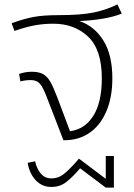

<svg xmlns="http://www.w3.org/2000/svg" viewBox="-20 -639 612 875"><path d="M121 -274Q95 -274 73 -268L67 -302Q95 -312 125 -312Q157 -312 176 -301.5Q195 -291 209 -267Q223 -243 242 -193L299 -41Q367 -50 405.5 -111.5Q444 -173 444 -282Q444 -413 381.5 -472Q319 -531 223 -531Q177 -531 135.5 -523Q94 -515 46 -498L33 -533Q87 -553 132 -561.5Q177 -570 247 -570Q351 -570 409 -582.5Q467 -595 515 -619L535 -577Q466 -549 342 -543Q410 -520 451 -454.5Q492 -389 492 -282Q492 -194 464 -130Q436 -66 387 -33Q338 0 275 0H269L196 -189Q178 -238 163 -256Q148 -274 121 -274ZM462 72H499V216H462L345 128Q310 169 281.5 191Q253 213 214 213Q171 213 142.5 182Q114 151 106 103L140 96Q147 129 165.5 151.5Q184 174 214 174Q244 174 267 157Q290 140 325 101L340 84L462 176Z"/></svg>

Font: FiraGO ExtraLight
Style: Regular
Weight: 200
Designer: bBox Type
Foundry: bBox Type GmbH
Version: Version 1.001